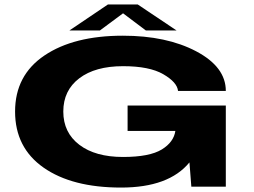

<svg xmlns="http://www.w3.org/2000/svg" viewBox="-20 -842 1146 866"><path d="M526 4Q305 4 176.5 -86Q48 -176 48 -339Q48 -502.5 180.5 -591.8Q313 -681 534 -681Q731.5 -681 865 -610.5Q998.5 -540 998.5 -432H783Q779 -471 716.5 -507.2Q654 -543.5 535 -543.5Q409.5 -543.5 337.5 -488.8Q265.5 -434 265.5 -339Q265.5 -244 337.8 -189Q410 -134 535 -134Q654.5 -134 710 -168Q763.5 -201 771 -251.5H555.5V-366H998.5V0H843L834.5 -109.5Q741.5 4 526 4ZM293 -704.5 467 -822H601L776.5 -704.5H638L535 -782L430.5 -704.5Z"/></svg>

Font: Anybody UltraExpanded Regular
Style: Bold
Weight: 700
Width: 9
Designer: Tyler Finck
Foundry: Etcetera Type Company
Version: Version 1.010; ttfautohint (v1.8.3) -l 8 -r 50 -G 200 -x 14 